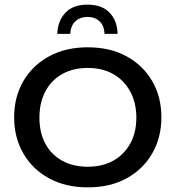

<svg xmlns="http://www.w3.org/2000/svg" viewBox="-20 -798 757 828"><path d="M358 10Q263 10 191.5 -29Q120 -68 80.5 -136.5Q41 -205 41 -292Q41 -380 80.5 -448Q120 -516 191.5 -555Q263 -594 358 -594Q455 -594 526 -555Q597 -516 636.5 -448Q676 -380 676 -292Q676 -205 636.5 -136.5Q597 -68 526 -29Q455 10 358 10ZM358 -79Q422 -79 468.5 -105Q515 -131 541.5 -178.5Q568 -226 568 -291Q568 -355 541.5 -403.5Q515 -452 468.5 -478.5Q422 -505 358 -505Q295 -505 248 -478.5Q201 -452 175.5 -403.5Q150 -355 150 -291Q150 -226 175.5 -178.5Q201 -131 248 -105Q295 -79 358 -79ZM227 -652Q229 -708 262 -743Q295 -778 357 -778Q420 -778 453 -743Q486 -708 487 -652H431Q429 -688 409 -706.5Q389 -725 357 -725Q326 -725 305.5 -706.5Q285 -688 283 -652Z"/></svg>

Font: Rokkitt Medium
Style: Regular
Weight: 500
Version: Version 3.103